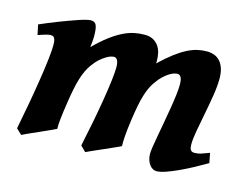

<svg xmlns="http://www.w3.org/2000/svg" viewBox="-73 -574 923 711"><g transform="rotate(15 388.5 -218.5)"><path d="M755.9 -59.6Q733.4 -46.4 707.3 -32.2Q681.2 -18.1 656.2 -6.6Q631.3 4.9 609.6 12.5Q587.9 20 573.7 20Q566.4 20 559.6 16.1Q552.7 12.2 547.1 4.6Q541.5 -2.9 538.1 -13.4Q534.7 -23.9 534.7 -37.1Q534.7 -45.9 537.6 -64.9Q540.5 -84 545.2 -109.1Q549.8 -134.3 554.9 -163.1Q560.1 -191.9 564.7 -219.5Q569.3 -247.1 572.3 -271.5Q575.2 -295.9 575.2 -312Q575.2 -331.1 570.3 -339.8Q565.4 -348.6 556.6 -348.6Q552.7 -348.6 545.2 -346.7Q537.6 -344.7 527.3 -338.6Q517.1 -332.5 505.1 -321.5Q493.2 -310.5 481 -293Q472.7 -281.2 466.3 -267.6Q460 -253.9 454.6 -236.3Q449.2 -218.8 444.8 -196Q440.4 -173.3 436 -144Q429.7 -99.6 428 -73.7Q426.3 -47.9 427.2 -36.6Q422.9 -34.2 412.8 -29.8Q402.8 -25.4 390.4 -19.8Q377.9 -14.2 364 -8.1Q350.1 -2 337.6 3.4Q325.2 8.8 315.4 13.4Q305.7 18.1 301.3 20L280.8 0Q291.5 -49.8 300.8 -98.1Q310.1 -146.5 316.9 -188.2Q323.7 -230 327.6 -262.2Q331.5 -294.4 331.5 -312.5Q331.5 -348.6 312.5 -348.6Q309.6 -348.6 302.5 -346.7Q295.4 -344.7 285.2 -338.9Q274.9 -333 262.5 -322.3Q250 -311.5 237.3 -293.9Q229 -282.2 222.2 -268.1Q215.3 -253.9 209.7 -235.8Q204.1 -217.8 199.5 -195.1Q194.8 -172.4 190.4 -144Q183.6 -99.6 180.9 -74Q178.2 -48.3 179.2 -36.6Q174.8 -34.2 165.3 -29.8Q155.8 -25.4 143.3 -19.8Q130.9 -14.2 117.2 -8.1Q103.5 -2 91.1 3.4Q78.6 8.8 69.1 13.4Q59.6 18.1 55.7 20L34.7 0Q44.9 -51.8 54 -102.1Q63 -152.3 69.8 -196.5Q76.7 -240.7 80.8 -275.9Q85 -311 85 -332Q85 -343.3 83.5 -349.9Q82 -356.4 79.3 -360.1Q76.7 -363.8 73.2 -364.7Q69.8 -365.7 65.9 -365.7Q61 -365.7 53.2 -363.8Q45.4 -361.8 37.6 -359.4L18.6 -353L10.3 -391.6Q23.9 -397.5 41.3 -404.8Q58.6 -412.1 76.9 -419.2Q95.2 -426.3 113.8 -433.1Q132.3 -439.9 148.2 -445.3Q164.1 -450.7 176.5 -453.9Q189 -457 195.3 -457Q202.6 -457 207.8 -454.6Q212.9 -452.1 216.1 -446Q219.2 -439.9 220.7 -429Q222.2 -418 222.2 -400.9Q222.2 -394 221.2 -382.6Q220.2 -371.1 218.8 -360.4Q247.6 -389.2 272.5 -408Q297.4 -426.8 319.6 -437.7Q341.8 -448.7 362.1 -452.9Q382.3 -457 402.3 -457Q420.4 -457 433.3 -450.4Q446.3 -443.8 454.6 -432.6Q462.9 -421.4 466.6 -406.7Q470.2 -392.1 470.2 -376V-372.1Q470.2 -369.1 469.7 -365.2Q498 -392.1 521.5 -409.9Q544.9 -427.7 565.4 -438.2Q585.9 -448.7 604.2 -452.9Q622.6 -457 641.1 -457Q655.3 -457 668.2 -452.4Q681.2 -447.8 690.7 -437.5Q700.2 -427.2 705.8 -410.9Q711.4 -394.5 711.4 -371.1Q711.4 -343.3 705.6 -306.6Q699.7 -270 692.4 -232.9Q685.1 -195.8 679.2 -163.1Q673.3 -130.4 673.3 -109.9Q673.3 -93.3 678.2 -87.6Q683.1 -82 691.4 -82Q705.6 -82 717 -85.7Q728.5 -89.4 748.5 -97.2Z"/></g></svg>

Font: Gentium Book Basic
Style: Bold Italic
Weight: 700
Italic angle: -8°
Designer: J. Victor Gaultney and Annie Olsen
Foundry: SIL International
Version: Version 1.102; 2013; Maintenance release